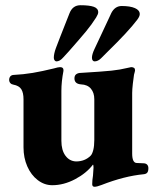

<svg xmlns="http://www.w3.org/2000/svg" viewBox="-20 -694 596 735"><path d="M333 11Q333 -4 336 -22L338 -52Q338 -62 336 -64Q311 -31 267.5 -8Q224 15 180 15Q150 15 124.5 -4.5Q99 -24 84.5 -57Q70 -90 70 -130V-314Q70 -339 61.5 -352.5Q53 -366 31 -370Q24 -371 19.5 -376Q15 -381 15 -389Q15 -396 19 -401Q23 -406 30 -407Q70 -409 105.5 -415Q141 -421 186 -432Q203 -437 210 -437Q224 -437 223 -423Q215 -382 215 -346V-155Q215 -119 230.5 -98Q246 -77 271 -76Q305 -76 327 -98Q333 -104 337 -119.5Q341 -135 341 -158V-314Q341 -339 328 -354.5Q315 -370 290 -371Q265 -373 265 -394Q265 -405 272 -410Q279 -415 290 -415Q373 -420 406.5 -423.5Q440 -427 468 -434Q480 -437 482 -437Q497 -437 497 -425Q497 -422 493 -408Q491 -396 488.5 -373.5Q486 -351 486 -338V-106Q486 -70 504 -70L528 -69Q538 -69 543 -64Q548 -59 548 -50Q548 -39 544 -33.5Q540 -28 530 -27Q456 -20 369 14Q351 21 342 21Q333 21 333 11ZM186 -473Q186 -488 194 -510Q201 -529 210.5 -553Q220 -577 229 -600L246 -643Q258 -674 288 -674Q322 -674 339 -668Q356 -662 356 -647Q356 -640 348 -627Q331 -600 309.5 -574Q288 -548 244 -498L222 -474Q209 -459 196 -459Q192 -459 189 -463Q186 -467 186 -473ZM332 -473Q332 -486 342 -507L365 -556Q410 -652 406 -644Q420 -671 446 -671Q478 -671 496.5 -663Q515 -655 515 -640Q515 -631 505 -618Q472 -574 390 -494L367 -471Q355 -459 342 -459Q338 -459 335 -462.5Q332 -466 332 -473Z"/></svg>

Font: EB Garamond ExtraBold
Style: Regular
Weight: 800
Designer: Georg Duffner and Octavio Pardo
Foundry: Georg Duffner
Version: Version 1.000